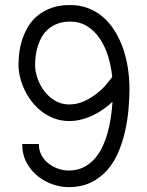

<svg xmlns="http://www.w3.org/2000/svg" viewBox="-20 -748 596 780"><path d="M137.7 -163.1Q137.7 -136.7 149.2 -116.5Q160.6 -96.2 178.5 -82.8Q196.3 -69.3 217.5 -62.3Q238.8 -55.2 258.3 -55.2Q291.5 -55.2 316.9 -67.1Q342.3 -79.1 361.6 -99.9Q380.9 -120.6 394.3 -147.9Q407.7 -175.3 416.5 -206.3Q425.3 -237.3 430.2 -270.3Q435.1 -303.2 437 -334.5Q421.4 -319.8 402.1 -305.9Q382.8 -292 360.6 -281Q338.4 -270 313.2 -263.2Q288.1 -256.3 260.7 -256.3Q229.5 -256.3 201.9 -266.4Q174.3 -276.4 151.6 -293.5Q128.9 -310.5 110.8 -333.3Q92.8 -356 80.6 -381.3Q68.4 -406.7 61.8 -433.3Q55.2 -460 55.2 -484.9Q55.2 -509.3 58.8 -536.9Q62.5 -564.5 71.8 -591.6Q81.1 -618.7 96.4 -643.3Q111.8 -668 135.3 -686.5Q158.7 -705.1 190.4 -716.3Q222.2 -727.5 264.6 -727.5Q305.7 -727.5 339.6 -714.1Q373.5 -700.7 400.4 -677Q427.2 -653.3 447 -621.1Q466.8 -588.9 480 -551Q493.2 -513.2 499.5 -471.4Q505.9 -429.7 505.9 -387.7Q505.9 -348.6 502 -303.7Q498 -258.8 488 -214.4Q478 -169.9 460.4 -128.9Q442.9 -87.9 415.3 -56.6Q387.7 -25.4 349.1 -6.6Q310.5 12.2 258.3 12.2Q228 12.2 195.1 1.2Q162.1 -9.8 134.3 -31.7Q106.4 -53.7 88.4 -86.7Q70.3 -119.6 70.3 -163.1ZM260.7 -323.7Q293.5 -323.7 322 -336.9Q350.6 -350.1 373.3 -368.2Q396 -386.2 411.9 -405Q427.7 -423.8 436 -435.1Q431.6 -479.5 418.9 -520.3Q406.2 -561 385 -592Q363.8 -623 333.7 -641.6Q303.7 -660.2 264.6 -660.2Q236.3 -660.2 214.6 -652.1Q192.9 -644 177 -630.6Q161.1 -617.2 150.6 -599.4Q140.1 -581.5 134 -562Q127.9 -542.5 125.2 -522.5Q122.6 -502.4 122.6 -484.9Q122.6 -458.5 132.3 -429.9Q142.1 -401.4 159.9 -377.9Q177.7 -354.5 203.4 -339.1Q229 -323.7 260.7 -323.7Z"/></svg>

Font: AnjaliOldLipi
Style: Regular
Weight: 400
Italic angle: -12°
Designer: Kevin & Siji
Foundry: Kevin & Siji
Version: Version 0.730 2004